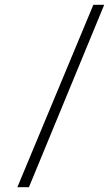

<svg xmlns="http://www.w3.org/2000/svg" viewBox="-20 -747 452 796"><path d="M100 29H52L367 -727H412Z"/></svg>

Font: Bellefair
Style: Regular
Weight: 400
Designer: Nick Shinn, Liron Lavi Turkenic
Foundry: Shinntype
Version: Version 1.003;PS 001.003;hotconv 1.0.88;makeotf.lib2.5.64775